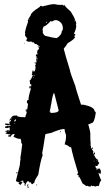

<svg xmlns="http://www.w3.org/2000/svg" viewBox="-20 -916 534 958"><path d="M165 -626V-620.1H167V-626ZM237.3 -807.6Q237.3 -811.5 233.4 -811.5Q208.5 -784.2 198.2 -784.2Q192.4 -772.5 192.4 -768.6Q194.3 -758.3 194.3 -756.8H192.4Q198.2 -735.4 213.9 -735.4Q243.2 -727.5 262.7 -725.6Q288.1 -741.2 288.1 -760.7Q291.5 -760.7 293.9 -772.5Q293.9 -806.2 262.7 -815.4H256.8Q249.5 -815.4 237.3 -807.6ZM208 -801.8H210Q212.9 -801.8 215.8 -807.6H213.9Q210.9 -807.6 208 -801.8ZM124 -821.3V-817.4H126V-821.3ZM461.9 -71.3V-67.4H465.8V-71.3ZM461.9 -114.3V-112.3H465.8V-114.3ZM448.2 -114.3V-110.4H450.2V-114.3ZM18.6 -260.7V-258.8H22.5V-260.7ZM32.2 -292V-288.1H34.2V-292ZM49.8 -301.8V-297.9H51.8V-301.8ZM55.7 -321.3Q55.7 -317.9 49.8 -311.5Q51.8 -311.5 55.7 -309.6Q56.2 -313.5 59.6 -313.5Q57.6 -316.9 57.6 -321.3ZM36.1 -325.2V-321.3H38.1V-325.2ZM247.1 -450.2Q239.3 -426.3 233.4 -385.7H231.4Q231.4 -383.8 233.4 -383.8L227.5 -358.4H233.4L231.4 -354.5V-352.5H233.4Q272.5 -352.5 272.5 -366.2L251 -450.2ZM147.5 -532.2V-528.3H149.4V-532.2ZM147.5 -538.1 151.4 -536.1V-542Q147.5 -541.5 147.5 -538.1ZM163.1 -616.2V-612.3H165V-616.2ZM151.4 -604.5H153.3V-600.6H151.4ZM102.5 -702.1H104.5V-698.2H102.5ZM178.2 -682.6Q178.2 -683.6 178.7 -684.1V-684.6Q175.3 -684.6 161.1 -696.3H155.3Q147.5 -703.1 147.5 -706.1L143.6 -704.1Q135.7 -707 135.7 -710L131.8 -708H124Q113.8 -708 110.4 -715.8Q110.4 -717.3 116.2 -721.7Q116.2 -723.6 104.5 -739.3Q104.5 -743.7 106.4 -747.1Q104.5 -750.5 104.5 -754.9Q107.9 -774.9 120.1 -807.6Q118.2 -811.5 118.2 -813.5Q120.6 -820.8 133.8 -840.8Q133.8 -853.5 178.7 -881.8Q178.7 -884.8 184.6 -887.7L190.4 -883.8Q234.4 -895.5 251 -895.5Q268.6 -891.6 276.4 -891.6H295.9V-887.7H299.8V-891.6H301.8Q301.8 -885.3 333 -858.4Q354.5 -824.2 354.5 -815.4L352.5 -811.5V-809.6H354.5V-813.5Q359.4 -813.5 360.4 -797.9Q360.4 -795.9 358.4 -795.9Q358.4 -794.9 360.4 -788.1Q360.4 -771 348.6 -747.1H350.6Q352.5 -747.1 356.4 -745.1L350.6 -733.4L354.5 -731.4Q352.5 -720.7 317.4 -700.2Q310.1 -687 297.9 -672.9Q303.7 -647.9 329.1 -565.4Q329.1 -556.2 356.4 -485.4Q356.4 -478 383.8 -395.5V-393.6H395.5Q452.1 -382.8 452.1 -360.4Q455.6 -360.4 458 -354.5Q451.2 -301.8 436.5 -301.8Q425.3 -295.9 420.9 -295.9V-293.9Q430.7 -260.7 430.7 -247.1V-223.6Q430.7 -213.9 432.6 -194.3H430.7L434.6 -182.6Q432.6 -178.7 432.6 -176.8L436.5 -178.7Q436.5 -173.3 446.3 -159.2L444.3 -155.3Q457.5 -120.1 467.8 -120.1Q469.7 -116.2 469.7 -114.3V-108.4Q472.7 -108.4 475.6 -102.5Q465.8 -90.8 465.8 -86.9L456.1 -88.9V-86.9Q457.5 -73.2 467.8 -73.2Q471.2 -75.2 475.6 -75.2Q478.5 -75.2 481.4 -69.3Q479.5 -69.3 479.5 -67.4Q483.4 -66.9 483.4 -63.5V-57.6L481.4 -47.9Q475.6 -47.9 475.6 -53.7H471.7V-51.8Q471.7 -46.4 485.4 -14.6Q479.5 -14.6 473.6 10.7L469.7 12.7H467.8Q465.8 12.7 465.8 10.7Q458 14.6 454.1 14.6Q448.2 12.7 448.2 10.7L444.3 12.7H440.4Q435.5 8.8 434.6 8.8Q432.6 12.7 432.6 14.6H426.8Q421.4 14.6 415 10.7Q411.1 12.7 409.2 12.7Q409.2 9.8 391.6 -1Q377.9 -31.7 376 -32.2Q370.1 -32.2 370.1 -36.1H376Q376 -38.6 364.3 -45.9Q364.3 -48.8 370.1 -51.8Q342.8 -140.1 335 -180.7Q333 -180.7 333 -182.6L329.1 -180.7Q319.8 -190.9 301.8 -196.3V-198.2L305.7 -200.2L303.7 -204.1Q309.6 -213.4 309.6 -241.2Q301.8 -263.7 301.8 -272.5Q280.8 -272.5 235.4 -252.9Q206.1 -248 206.1 -245.1Q194.3 -168 190.4 -151.4Q192.4 -147.9 192.4 -143.6V-139.6Q182.6 -117.2 170.9 -43.9Q151.4 -15.1 151.4 -4.9L141.6 2.9H139.6Q136.7 2.9 133.8 -6.8Q129.9 -4.9 127.9 -4.9Q127.9 -7.8 120.1 -12.7Q114.7 -12.2 106.4 4.9Q108.4 8.8 108.4 10.7Q104.5 8.8 102.5 8.8V4.9L104.5 1Q102.5 1 98.6 -6.8Q94.7 -4.9 92.8 -4.9V-8.8H96.7V-14.6H92.8L83 -12.7V-8.8L86.9 -10.7L90.8 -4.9Q83.5 6.8 81.1 6.8Q76.2 1 73.2 1V-2.9H77.1V-4.9Q59.6 -10.3 59.6 -14.6L79.1 -92.8Q79.1 -105.5 83 -126H81.1Q85 -143.6 90.8 -196.3L85 -206.1V-208Q85 -210 86.9 -210Q83 -219.7 83 -223.6H75.2Q65.9 -223.6 47.9 -233.4V-235.4L53.7 -247.1H45.9Q37.6 -244.1 30.3 -231.4Q30.3 -235.4 20.5 -235.4V-239.3L32.2 -243.2V-245.1Q6.8 -247.6 6.8 -252.9Q14.6 -252.9 14.6 -258.8H6.8V-262.7Q14.6 -262.7 20.5 -268.6Q21 -264.6 24.4 -264.6H28.3V-280.3Q24.9 -280.3 16.6 -276.4Q13.7 -278.3 4.9 -278.3V-284.2L18.6 -288.1L22.5 -286.1Q30.3 -289.1 30.3 -292L26.4 -293.9Q22.5 -293.5 22.5 -290Q4.9 -292.5 4.9 -295.9Q5.4 -299.8 8.8 -299.8L28.3 -297.9L26.4 -307.6Q34.2 -310.5 34.2 -313.5V-319.3L26.4 -313.5V-315.4Q41 -338.9 47.9 -338.9Q61.5 -338.9 63.5 -340.8Q63.5 -331.1 106.4 -331.1Q107.4 -342.3 112.3 -348.6L110.4 -352.5L114.3 -354.5Q114.3 -360.4 108.4 -360.4V-364.3Q108.4 -366.2 110.4 -366.2L108.4 -370.1V-372.1H112.3V-364.3Q116.7 -364.3 120.1 -399.4Q114.3 -399.4 114.3 -403.3V-411.1Q114.3 -416 122.1 -417Q122.1 -436.5 133.8 -471.7Q131.8 -475.1 131.8 -479.5H129.9V-475.6H126L127.9 -487.3H131.8V-483.4Q135.7 -483.4 135.7 -487.3V-497.1L131.8 -495.1H129.9V-501L127.9 -514.6Q133.3 -514.6 143.6 -540Q140.6 -540 137.7 -545.9L141.6 -547.9Q141.6 -549.8 139.6 -549.8Q141.6 -565.4 145.5 -565.4Q147.5 -562 147.5 -557.6Q157.2 -560.1 157.2 -581.1L155.3 -590.8L159.2 -592.8L157.2 -596.7V-606.4H159.2L163.1 -604.5V-610.4H159.2Q159.2 -613.3 163.1 -627.9H161.1L163.1 -631.8V-635.7L159.2 -633.8V-643.6Q161.1 -643.6 165 -645.5Q165 -643.6 167 -643.6V-647.5L165 -655.3Q167 -659.2 167 -661.1Q165 -661.1 165 -663.1Q169.9 -663.1 175.8 -676.8L168.9 -682.6V-684.6Q169.9 -684.6 176.8 -682.6ZM161.1 4.9H165V8.8H161.1ZM116.2 4.9H122.1V6.8Q122.1 7.8 118.2 12.7V14.6Q124 14.6 124 18.6L118.2 22.5L116.2 8.8ZM67.4 -57.6V-55.7Q67.4 -52.7 61.5 -49.8V-55.7Q63.5 -55.7 67.4 -57.6ZM448.2 -155.3H450.2Q454.1 -154.8 454.1 -151.4V-145.5H450.2ZM440.4 -180.7Q444.3 -180.2 444.3 -176.8V-172.9H440.4ZM280.3 -260.7H284.2V-256.8H280.3Z"/></svg>

Font: Mister Brush
Style: Regular
Weight: 400
Designer: GGBotNet
Foundry: GGBotNet
Version: 1.00